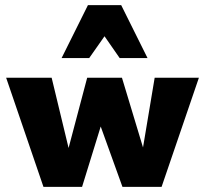

<svg xmlns="http://www.w3.org/2000/svg" viewBox="-20 -731 803 751"><path d="M150 0 4 -427H182L264 -87H231L321 -427H457L560 -86H528L585 -427H758L612 0H459L361 -272H385L301 0ZM448 -504 357 -635 324 -711H454L557 -504ZM221 -504 324 -711H454L421 -635L329 -504Z"/></svg>

Font: Ysabeau Infant Black
Style: Regular
Weight: 900
Designer: Christian Thalmann (Catharsis Fonts)
Version: Version 2.001;gftools[0.9.30]; featfreeze: ss01,ss02,lnum